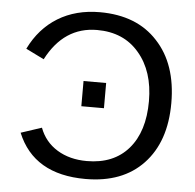

<svg xmlns="http://www.w3.org/2000/svg" viewBox="-51 -750 824 812"><g transform="rotate(5 361.0 -344.0)"><path d="M340 -66Q454 -66 517 -139Q580 -212 580 -341Q580 -468 514 -545Q449 -622 336 -622Q195 -622 121 -479L44 -517Q87 -605 163 -651.5Q239 -698 341 -698Q498 -698 586 -602Q675 -507 675 -341Q675 -177 586 -83Q498 10 341 10Q121 10 51 -161L139 -190Q161 -131 214 -98.5Q267 -66 340 -66ZM393 -295H297V-402H393Z"/></g></svg>

Font: Libra Sans
Style: Regular
Weight: 400
Foundry: Context Ltd
Version: Version 1.002